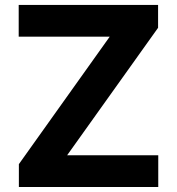

<svg xmlns="http://www.w3.org/2000/svg" viewBox="-20 -747 707 767"><path d="M55.4 0H612.2V-126.8H248.2L611.5 -636V-727.3H54.7V-600.5H418.3L55.4 -91.3Z"/></svg>

Font: Magic Ui Pro
Style: Bold
Weight: 700
Designer: Stefan Endress, Andreas Faust
Version: Version 1.000;FEAKit 1.0